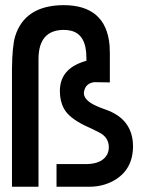

<svg xmlns="http://www.w3.org/2000/svg" viewBox="-20 -708 550 728"><path d="M25.4 0V-446.3Q26.4 -532.2 37.1 -569.3Q73.2 -687.5 220.7 -688.5Q381.8 -688.5 395.5 -536.1Q396.5 -521.5 396.5 -505.9V-395.5L337.9 -396.5Q304.7 -392.6 298.8 -361.3Q297.9 -357.4 297.9 -355.5Q297.9 -327.1 346.7 -305.7Q362.3 -298.8 381.8 -292Q483.4 -255.9 484.4 -154.3Q484.4 -63.5 410.2 -22.5Q369.1 0 319.3 0H194.3V-85.9H311.5Q368.2 -87.9 386.7 -123Q392.6 -135.7 392.6 -149.4Q392.6 -185.5 359.4 -204.1Q350.6 -209 330.1 -218.8Q310.5 -227.5 300.8 -232.4Q241.2 -261.7 222.7 -295.9Q207 -324.2 207 -362.3Q207 -439.5 284.2 -469.7Q295.9 -474.6 307.6 -477.5V-489.3Q307.6 -578.1 248 -591.8Q235.4 -594.7 219.7 -594.7Q127 -592.8 126 -486.3V0Z"/></svg>

Font: Post No Bills Colombo
Style: Bold
Weight: 800
Designer: Kosala Senevirathne, Siva Puranthara, Lasantha Premarathna, Tharique Azeez
Foundry: Mooniak
Version: Version 1.220 ; ttfautohint (v1.5)